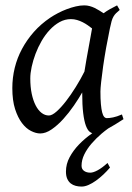

<svg xmlns="http://www.w3.org/2000/svg" viewBox="-20 -477 490 715"><path d="M389.6 147Q378.4 160.2 365 172.9Q351.6 185.5 337.6 195.6Q323.7 205.6 309.8 211.7Q295.9 217.8 283.7 217.8Q272.5 217.8 262 215.1Q251.5 212.4 243.4 206.1Q235.4 199.7 230.5 189Q225.6 178.2 225.6 162.1Q225.6 133.8 239.3 108.4Q252.9 83 274.4 60.8Q295.9 38.6 322.3 20Q323.2 19.5 323.7 19Q318.8 17.6 314 13.7Q306.2 7.8 299.8 -9Q293.5 -25.9 289.8 -55.7Q286.1 -85.4 286.1 -132.8Q273.4 -110.4 255.1 -83.7Q236.8 -57.1 215.8 -33.9Q194.8 -10.7 172.6 4.6Q150.4 20 129.9 20Q113.8 20 95.5 10.7Q77.1 1.5 61.8 -18.8Q46.4 -39.1 36.1 -71Q25.9 -103 25.9 -148.9Q25.9 -187.5 34.9 -224.4Q43.9 -261.2 62 -294.9Q80.1 -328.6 106.2 -358.2Q132.3 -387.7 167 -411.1Q180.2 -419.9 196 -428.2Q211.9 -436.5 228.8 -442.9Q245.6 -449.2 262.2 -453.1Q278.8 -457 293.9 -457Q304.2 -457 314 -454.3Q323.7 -451.7 332.8 -447.3Q341.8 -442.9 350.1 -437.7Q358.4 -432.6 365.7 -427.7Q377 -436 389.6 -443.1Q402.3 -450.2 416 -457L425.8 -439.9Q417.5 -433.1 412.1 -427.7Q406.7 -422.4 402.6 -415.3Q398.4 -408.2 395.5 -397.9Q392.6 -387.7 389.2 -371.1Q381.8 -335.9 375.2 -299.1Q368.7 -262.2 364 -229.5Q359.4 -196.8 356.7 -171.9Q354 -147 354 -136.2Q354 -108.4 355.7 -89.4Q357.4 -70.3 360.4 -58.8Q363.3 -47.4 367.7 -42.2Q372.1 -37.1 377.9 -37.1Q387.7 -37.1 401.1 -39.8Q414.6 -42.5 434.1 -50.8L439.9 -33.2Q406.2 -11.2 382.8 1.5Q370.6 10.3 357.9 21Q337.4 38.6 320.8 57.9Q304.2 77.1 293.9 98.1Q283.7 119.1 283.7 140.1Q283.7 152.8 293 159.4Q302.2 166 316.4 166Q327.1 166 343.5 157.2Q359.9 148.4 380.4 129.9ZM294.4 -210.4Q297.9 -232.4 302 -256.1Q306.2 -279.8 310.3 -301.8Q314.5 -323.7 317.6 -342Q320.8 -360.4 322.8 -371.1Q315.4 -377 306.6 -383.1Q297.9 -389.2 287.8 -394.3Q277.8 -399.4 266.8 -402.6Q255.9 -405.8 244.1 -405.8Q221.7 -405.8 201.9 -394.8Q182.1 -383.8 165.3 -365.7Q148.4 -347.7 135 -324.5Q121.6 -301.3 112.3 -276.6Q103 -252 97.9 -228Q92.8 -204.1 92.8 -185.1Q92.8 -153.3 98.1 -127.9Q103.5 -102.5 112.8 -84.5Q122.1 -66.4 134.8 -56.6Q147.5 -46.9 162.1 -46.9Q173.8 -46.9 190.7 -61.8Q207.5 -76.7 225.8 -100.3Q244.1 -124 262.2 -153.1Q280.3 -182.1 294.4 -210.4Z"/></svg>

Font: Gentium Plus
Style: Italic
Weight: 400
Italic angle: -8°
Designer: J. Victor Gaultney, Annie Olsen, Iska Routamaa
Foundry: SIL International
Version: Version 1.510